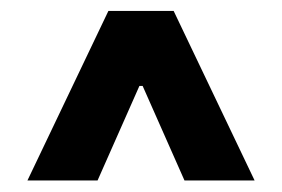

<svg xmlns="http://www.w3.org/2000/svg" viewBox="-20 -711 507 345"><path d="M174.8 -691.4H292L437.5 -386.7H311.5L236.3 -556.6H230.5L155.3 -386.7H29.3Z"/></svg>

Font: Pretendard JP
Style: Bold
Weight: 700
Designer: Base glyphs from Inter by Rasmus Andersson; Hangeul glyphs from Noto Sans CJK(Source Han Sans) by Jang Soo-young and Kan
Foundry: Kil Hyung-jin
Version: Version 1.309